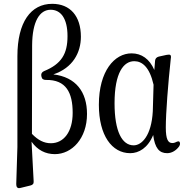

<svg xmlns="http://www.w3.org/2000/svg" viewBox="-20 -800 975 1004"><path d="M71 -506V-31L65 161C65 172 67 178 71 181C75 184 79 185 90 182L139 170C151 167 157 161 156 148L145 -59C176 -15 218 6 267 6C356 6 435 -76 435 -204C435 -319 377 -397 259 -411C361 -445 403 -525 403 -608C403 -716 347 -780 253 -780C141 -780 71 -684 71 -506ZM147 -100 148 -564C149 -688 187 -749 245 -749C297 -749 333 -705 333 -611C333 -518 301 -465 210 -428C199 -423 194 -415 196 -403L197 -399C199 -387 207 -382 220 -382C326 -384 360 -315 360 -210C360 -110 313 -51 246 -51C210 -51 179 -67 147 -100Z M661 1C706 1 753 -26 781 -94C790 -25 813 1 854 1C880 1 903 -15 917 -35C923 -45 922 -52 919 -58C916 -63 908 -61 896 -55C892 -53 887 -52 881 -52C859 -52 847 -71 847 -134C847 -208 859 -363 873 -493C875 -503 874 -509 871 -512C868 -515 861 -515 851 -513L810 -504C799 -501 792 -494 791 -483L787 -434C762 -492 720 -521 668 -521C579 -521 497 -429 497 -252C497 -92 565 1 661 1ZM579 -260C579 -421 627 -480 682 -480C723 -480 762 -450 783 -357L779 -218C772 -90 721 -40 679 -40C618 -40 579 -113 579 -260Z"/></svg>

Font: 寒蝉锦书宋 CompactLight
Style: Bold
Weight: 400
Width: 4
Designer: 寒蝉锦书宋{Warren} 思源宋体{Ryoko NISHIZUKA 西塚涼子 (kana & ideographs); Frank Grießhammer (Latin, Greek & Cyrillic); Wenlong ZHANG 
Foundry: Adobe & ChillType
Version: Version 2.000;Glyphs 3.1.1 (3135)